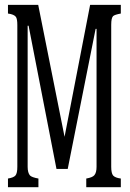

<svg xmlns="http://www.w3.org/2000/svg" viewBox="-20 -780 540 800"><path d="M13.2 -759.8H139.2L249 -210L355.5 -759.8H483.4V-723.6Q457.5 -718.8 451.2 -712.9Q443.4 -705.1 443.4 -676.8V-85Q443.4 -58.6 451.2 -48.8Q460 -39.1 483.4 -36.1V0H339.4V-36.1Q365.2 -40.5 373 -49.8Q382.3 -60.5 382.3 -85V-659.7H378.4L262.2 -76.2H215.3L99.1 -672.9H95.2V-85Q95.2 -60.1 105 -48.8Q112.8 -41 140.1 -36.1V0H13.2V-36.1Q37.1 -40 44.4 -48.8Q52.2 -58.1 52.2 -85V-675.8Q52.2 -700.7 46.4 -709.5Q38.6 -720.2 13.2 -723.6Z"/></svg>

Font: BIZ UDMincho
Style: Regular
Weight: 400
Monospace: yes
Designer: TypeBank Co., Ltd.
Foundry: Morisawa Inc.
Version: Version 1.06